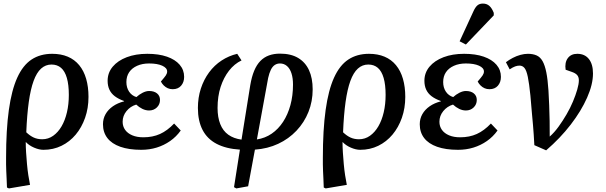

<svg xmlns="http://www.w3.org/2000/svg" viewBox="-20 -824 3388 1074"><path d="M30 230 19 225Q18 197 17 174.5Q16 152 15 132.5Q14 113 14 95.5Q14 78 14 59Q14 -98 29.5 -209Q45 -320 76.5 -389.5Q108 -459 156.5 -491Q205 -523 272 -523Q321 -523 359 -507Q397 -491 423 -459.5Q449 -428 462 -383Q475 -338 475 -282Q475 -219 456 -165Q437 -111 403.5 -71Q370 -31 324 -8.5Q278 14 223 14Q199 14 171 2Q143 -10 125 -29H124Q124 -2 126 29.5Q128 61 131 94Q134 127 138.5 156.5Q143 186 148 210ZM216 -45Q250 -45 277.5 -64.5Q305 -84 324.5 -117.5Q344 -151 354.5 -196Q365 -241 365 -293Q365 -350 354 -388Q343 -426 321.5 -444.5Q300 -463 268 -463Q235 -463 210 -440.5Q185 -418 168 -371.5Q151 -325 141 -253.5Q131 -182 127 -84Q148 -64 169 -54.5Q190 -45 216 -45Z M770 14Q701 14 653 -3Q605 -20 580.5 -52Q556 -84 556 -129Q556 -160 570.5 -185.5Q585 -211 611.5 -229.5Q638 -248 674 -257V-259Q643 -270 622.5 -285.5Q602 -301 592 -322.5Q582 -344 582 -372Q582 -417 610.5 -451Q639 -485 689 -504Q739 -523 804 -523Q868 -523 914 -507Q960 -491 985 -462Q1010 -433 1010 -394Q1010 -364 993 -344.5Q976 -325 946 -325Q931 -325 918.5 -330.5Q906 -336 896 -346Q886 -356 880 -368Q900 -391 907.5 -402Q915 -413 915 -424Q915 -444 887.5 -456.5Q860 -469 814 -469Q776 -469 747 -456Q718 -443 702.5 -420Q687 -397 687 -365Q687 -334 702 -311.5Q717 -289 743 -281Q758 -295 777.5 -305Q797 -315 814 -315Q842 -315 858.5 -301.5Q875 -288 875 -265Q875 -240 857.5 -223Q840 -206 814 -206Q795 -206 776.5 -215Q758 -224 742 -239Q709 -229 687.5 -202.5Q666 -176 666 -143Q666 -117 680 -97.5Q694 -78 720 -67Q746 -56 782 -56Q834 -56 875 -74.5Q916 -93 954 -133L991 -94Q966 -59 931.5 -35Q897 -11 856.5 1.5Q816 14 770 14Z M1302 230 1289 223 1322 13Q1244 8 1191.5 -19.5Q1139 -47 1113 -97.5Q1087 -148 1087 -220Q1087 -278 1103.5 -328.5Q1120 -379 1149.5 -419Q1179 -459 1219.5 -485.5Q1260 -512 1307 -523L1331 -486Q1291 -467 1261 -428.5Q1231 -390 1214 -337.5Q1197 -285 1197 -220Q1197 -168 1212 -130Q1227 -92 1257 -70.5Q1287 -49 1331 -43L1380 -348Q1388 -395 1402 -428.5Q1416 -462 1436.5 -483Q1457 -504 1484.5 -514Q1512 -524 1546 -524Q1607 -524 1647.5 -500Q1688 -476 1708.5 -431.5Q1729 -387 1729 -324Q1729 -257 1705.5 -198Q1682 -139 1638.5 -93Q1595 -47 1536 -19.5Q1477 8 1406 13L1368 218ZM1417 -44Q1463 -51 1500 -76.5Q1537 -102 1563.5 -142.5Q1590 -183 1604.5 -236Q1619 -289 1619 -351Q1619 -387 1610.5 -413.5Q1602 -440 1585.5 -454.5Q1569 -469 1546 -469Q1530 -469 1517 -460.5Q1504 -452 1495 -433.5Q1486 -415 1480 -388Z M1802 230 1791 225Q1790 197 1789 174.5Q1788 152 1787 132.5Q1786 113 1786 95.5Q1786 78 1786 59Q1786 -98 1801.5 -209Q1817 -320 1848.5 -389.5Q1880 -459 1928.5 -491Q1977 -523 2044 -523Q2093 -523 2131 -507Q2169 -491 2195 -459.5Q2221 -428 2234 -383Q2247 -338 2247 -282Q2247 -219 2228 -165Q2209 -111 2175.5 -71Q2142 -31 2096 -8.5Q2050 14 1995 14Q1971 14 1943 2Q1915 -10 1897 -29H1896Q1896 -2 1898 29.5Q1900 61 1903 94Q1906 127 1910.5 156.5Q1915 186 1920 210ZM1988 -45Q2022 -45 2049.5 -64.5Q2077 -84 2096.5 -117.5Q2116 -151 2126.5 -196Q2137 -241 2137 -293Q2137 -350 2126 -388Q2115 -426 2093.5 -444.5Q2072 -463 2040 -463Q2007 -463 1982 -440.5Q1957 -418 1940 -371.5Q1923 -325 1913 -253.5Q1903 -182 1899 -84Q1920 -64 1941 -54.5Q1962 -45 1988 -45Z M2542 14Q2473 14 2425 -3Q2377 -20 2352.5 -52Q2328 -84 2328 -129Q2328 -160 2342.5 -185.5Q2357 -211 2383.5 -229.5Q2410 -248 2446 -257V-259Q2415 -270 2394.5 -285.5Q2374 -301 2364 -322.5Q2354 -344 2354 -372Q2354 -417 2382.5 -451Q2411 -485 2461 -504Q2511 -523 2576 -523Q2640 -523 2686 -507Q2732 -491 2757 -462Q2782 -433 2782 -394Q2782 -364 2765 -344.5Q2748 -325 2718 -325Q2703 -325 2690.5 -330.5Q2678 -336 2668 -346Q2658 -356 2652 -368Q2672 -391 2679.5 -402Q2687 -413 2687 -424Q2687 -444 2659.5 -456.5Q2632 -469 2586 -469Q2548 -469 2519 -456Q2490 -443 2474.5 -420Q2459 -397 2459 -365Q2459 -334 2474 -311.5Q2489 -289 2515 -281Q2530 -295 2549.5 -305Q2569 -315 2586 -315Q2614 -315 2630.5 -301.5Q2647 -288 2647 -265Q2647 -240 2629.5 -223Q2612 -206 2586 -206Q2567 -206 2548.5 -215Q2530 -224 2514 -239Q2481 -229 2459.5 -202.5Q2438 -176 2438 -143Q2438 -117 2452 -97.5Q2466 -78 2492 -67Q2518 -56 2554 -56Q2606 -56 2647 -74.5Q2688 -93 2726 -133L2763 -94Q2738 -59 2703.5 -35Q2669 -11 2628.5 1.5Q2588 14 2542 14ZM2586 -575 2551 -593 2627 -758Q2638 -783 2650 -793.5Q2662 -804 2681 -804Q2703 -804 2717.5 -791Q2732 -778 2742 -752V-738Z M3035 17 2969 -12Q2967 -46 2965.5 -71.5Q2964 -97 2961.5 -124Q2959 -151 2955.5 -190Q2952 -229 2947 -289Q2940 -358 2932.5 -394Q2925 -430 2914 -443.5Q2903 -457 2886 -457Q2874 -457 2861.5 -452.5Q2849 -448 2831 -436L2810 -476Q2827 -489 2848 -500Q2869 -511 2891 -517Q2913 -523 2933 -523Q2961 -523 2981.5 -514Q3002 -505 3015 -482Q3028 -459 3036 -419Q3044 -379 3048 -317Q3050 -279 3052 -235.5Q3054 -192 3054.5 -147Q3055 -102 3055 -60Q3081 -83 3104.5 -115.5Q3128 -148 3149 -184Q3170 -220 3185 -256Q3200 -292 3209 -323Q3218 -354 3218 -375Q3218 -393 3208.5 -404Q3199 -415 3178 -422L3144 -434Q3138 -474 3156 -498.5Q3174 -523 3209 -523Q3251 -523 3274 -494Q3297 -465 3297 -413Q3297 -352 3264 -277.5Q3231 -203 3172.5 -127Q3114 -51 3035 17Z"/></svg>

Font: Literata 18pt Medium
Style: Italic
Weight: 500
Italic angle: -2°
Designer: Latin by Veronika Burian and Jose Scaglione. Greek by Irene Vlachou. Cyrillic by Vera Evstafieva
Foundry: TypeTogether
Version: Version 3.103;gftools[0.9.29]